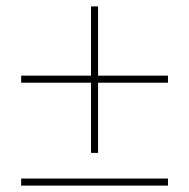

<svg xmlns="http://www.w3.org/2000/svg" viewBox="-20 -579 590 599"><path d="M286 -343H504V-321H286V-102H264V-321H46V-343H264V-559H286ZM46 0V-22H504V0Z"/></svg>

Font: EauTestInfant Extralight
Style: Regular
Weight: 250
Designer: Christian Thalmann (Catharsis Fonts)
Version: Version 0.001;PS 000.001;hotconv 1.0.88;makeotf.lib2.5.64775